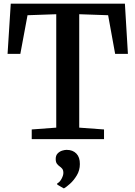

<svg xmlns="http://www.w3.org/2000/svg" viewBox="-20 -763 743 1053"><path d="M288.5 -63V-685L131 -679.5L91.5 -467.5H21.5L39 -743H665L681.5 -467.5H611.5L573 -679.5L414.5 -685V-63L550.5 -53V0H154V-53ZM418 137Q418 171 401.2 198.8Q384.5 226.5 363.8 245Q343 263.5 331 270H329.5L294.5 250L293.5 243Q307.5 236.5 317.5 217.8Q327.5 199 327.5 185.5Q327.5 170 321 162.2Q314.5 154.5 307 149.5Q299 144 292.2 135Q285.5 126 285.5 109Q285.5 89.5 296.2 78.5Q307 67.5 320.8 63.2Q334.5 59 344 59H346.5Q379 59 398.8 79.2Q418.5 99.5 418 137Z"/></svg>

Font: Merriweather 20pt SemiBold
Style: Regular
Weight: 600
Version: Version 2.100